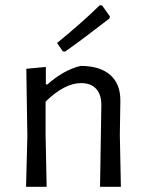

<svg xmlns="http://www.w3.org/2000/svg" viewBox="-20 -717 556 737"><path d="M369 -311Q370 -352 350 -375Q330 -398 291 -398Q228 -398 155 -327V-201L159 0H80L85 -194L81 -453L156 -460V-393H162Q224 -448 289 -464Q364 -464 403.5 -429Q443 -394 442 -329L440 -199L444 0H364ZM372 -696 402 -654 400 -646Q301 -569 230 -519L221 -520L199 -552Q297 -632 363 -697Z"/></svg>

Font: Alegreya Sans
Style: Regular
Weight: 400
Designer: Juan Pablo del Peral
Foundry: Huerta Tipografica
Version: Version 2.008; ttfautohint (v1.6)